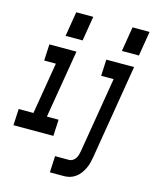

<svg xmlns="http://www.w3.org/2000/svg" viewBox="-169 -837 915 1143"><g transform="rotate(15 288.5 -265.5)"><path d="M583 -594H478L503 -746H608ZM236 -594H131L156 -746H261ZM251 215 256 114H343Q354 114 365 107Q376 100 382.5 89Q389 78 392 66.5Q395 55 397 44L474 -419H397L402 -520H573L477 60Q474 78 469.5 96Q465 114 456.5 132Q448 150 436.5 165.5Q425 181 408.5 193Q392 205 374 210Q356 215 338 215ZM-31 0 -26 -101H65L118 -419H46L51 -520H218L148 -101H220L215 0Z"/></g></svg>

Font: Iosevka SS04 Extended
Style: Bold Italic
Weight: 700
Width: 7
Italic angle: -9°
Monospace: yes
Designer: Belleve Invis
Foundry: Belleve Invis
Version: Version 19.0.0; ttfautohint (v1.8.4)